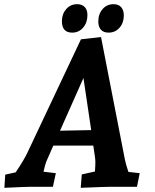

<svg xmlns="http://www.w3.org/2000/svg" viewBox="-20 -893 739 918"><path d="M5 -58 55 -69Q97 -132 111 -163L367 -705L463 -716L577 -131Q582 -106 594 -71L648 -65L635 0H512Q486 0 366 5L371 -59L434 -73Q436 -101 436 -118Q436 -129 434 -143L426 -197H235L202 -122Q196 -108 188 -72L247 -65L233 0H128Q106 0 1 5ZM416 -271 379 -520 267 -268ZM450 -790Q450 -826 470.5 -849.5Q491 -873 523 -873Q547 -873 559.5 -858.5Q572 -844 572 -819Q572 -784 551.5 -760.5Q531 -737 499 -737Q475 -737 462.5 -751Q450 -765 450 -790ZM276 -792Q276 -826 296.5 -849.5Q317 -873 349 -873Q372 -873 385 -859.5Q398 -846 398 -821Q398 -785 377.5 -761Q357 -737 325 -737Q276 -737 276 -792Z"/></svg>

Font: Andada Pro ExtraBold
Style: Italic
Weight: 800
Italic angle: -6.99998°
Designer: Carolina Giovagnoli
Foundry: Huerta Tipografica
Version: Version 3.005; ttfautohint (v1.8.4)